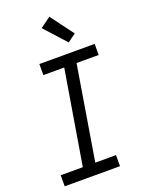

<svg xmlns="http://www.w3.org/2000/svg" viewBox="-178 -1061 856 1142"><g transform="rotate(-20 250.0 -489.5)"><path d="M26 0V-70H166L265 -665H133V-735H483V-665H343L245 -70H376V0ZM341 -796 219 -931 285 -979 393 -834Z"/></g></svg>

Font: Iosevka Curly Slab Oblique
Style: Regular
Weight: 400
Italic angle: -9°
Monospace: yes
Designer: Belleve Invis
Foundry: Belleve Invis
Version: Version 11.1.0; ttfautohint (v1.8.3)